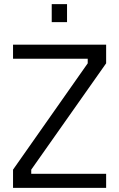

<svg xmlns="http://www.w3.org/2000/svg" viewBox="-20 -908 576 928"><path d="M304 -801V-888H230V-801ZM404 -624V-602L43 -88V0H493V-68H131V-88L493 -602V-692H43V-624Z"/></svg>

Font: RazerF5
Style: Regular
Weight: 400
Foundry: Razer Inc.
Version: Version 2